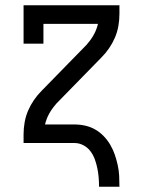

<svg xmlns="http://www.w3.org/2000/svg" viewBox="-20 -540 540 725"><path d="M354 165Q354 147 352.5 129.5Q351 112 347.5 95Q344 78 338 61.5Q332 45 321.5 31Q311 17 295 8.5Q279 0 261 0H69V-33Q69 -55 73 -78Q77 -101 86 -122Q95 -143 108 -162Q121 -181 137 -197L308 -372Q309 -373 309.5 -374Q310 -375 311 -376Q325 -392 335 -410.5Q345 -429 350 -450H144V-375H69V-520H431V-488Q431 -465 427 -442Q423 -419 414 -398Q405 -377 392 -358Q379 -339 363 -323L192 -148Q191 -147 190.5 -146Q190 -145 189 -144Q175 -128 165 -109.5Q155 -91 150 -70H261Q282 -70 302 -65.5Q322 -61 339.5 -51Q357 -41 371.5 -26Q386 -11 396.5 7Q407 25 413.5 44Q420 63 424.5 83.5Q429 104 430 124Q431 144 431 165Z"/></svg>

Font: Iosevka Curly Slab
Style: Regular
Weight: 400
Monospace: yes
Designer: Belleve Invis
Foundry: Belleve Invis
Version: Version 22.1.2; ttfautohint (v1.8.4)